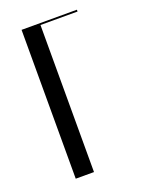

<svg xmlns="http://www.w3.org/2000/svg" viewBox="-103 -547 449 600"><g transform="rotate(-20 121.5 -247.5)"><path d="M44.4 0H105.1V-489H228.4V-495H44.4Z"/></g></svg>

Font: Moniqa Black
Style: Regular
Weight: 900
Designer: Rajesh Rajput
Foundry: Rajesh Rajput
Version: Version 1.000